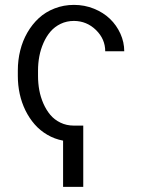

<svg xmlns="http://www.w3.org/2000/svg" viewBox="-20 -558 568 770"><path d="M313.9 -54.3V191.4H233V6Q198.9 -0.4 169.6 -17.6Q140.3 -34.8 118.8 -59.5Q97.3 -84.2 82 -115.2Q66.8 -146.3 59.1 -181.3Q51.5 -216.3 51.5 -253.2V-275.6Q51.5 -316.8 61.1 -355.5Q70.7 -394.2 89.8 -427.4Q109 -460.6 135.7 -485.3Q162.3 -509.9 198.7 -524.1Q235.1 -538.4 276.6 -538.4Q319.2 -538.4 356.9 -523.1Q394.5 -507.8 421 -482.4Q447.4 -457 462.9 -422.9Q478.3 -388.8 478.3 -352.3H402Q402 -401.3 365.1 -437.5Q328.1 -473.7 276.6 -474.1Q247.5 -474.1 223.2 -462.4Q198.9 -450.6 182.4 -431.3Q165.8 -411.9 154.5 -386.2Q143.1 -360.4 137.8 -332.6Q132.5 -304.7 132.5 -275.6V-253.2Q132.5 -224.1 137.6 -196.2Q142.8 -168.3 154.1 -142.6Q165.5 -116.8 181.8 -97.3Q198.2 -77.8 222.5 -66.1Q246.8 -54.3 275.9 -54.3Z"/></svg>

Font: Inter Light BETA
Style: Regular
Weight: 300
Designer: Rasmus Andersson
Foundry: rsms
Version: Version 3.011;git-f93a4a705